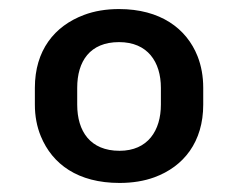

<svg xmlns="http://www.w3.org/2000/svg" viewBox="-20 -741 527 424"><path d="M57 -547V-510C57 -484.7 61.4 -461.3 70.2 -440C95.6 -378.5 151.9 -337 244 -337C272.6 -337 298.3 -341.2 321 -349.5C386.1 -373.4 428.8 -428 428.8 -510V-547C428.8 -572.3 424.6 -595.7 416.2 -617C391.9 -678.3 333.8 -721 242.9 -721C214.3 -721 188.5 -716.7 165.4 -708C100.1 -683.5 57 -629.7 57 -547ZM242.9 -648C306 -648 335.3 -604.3 335.3 -547V-510C335.3 -452.9 306.6 -408 244 -408C179.3 -408 150.5 -451 150.5 -510V-547C150.5 -605.7 178.6 -648 242.9 -648Z"/></svg>

Font: Asimov
Style: Wid
Weight: 500
Designer: Google
Version: Version 2.000980; 2014